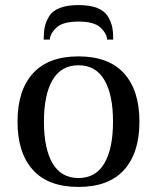

<svg xmlns="http://www.w3.org/2000/svg" viewBox="-20 -724 617 756"><path d="M187 -409Q153 -351 153 -245Q153 -139 187 -81Q221 -23 289 -23Q357 -23 391 -81Q425 -139 425 -245Q425 -351 391 -409Q357 -467 289 -467Q221 -467 187 -409ZM109.5 -55Q49 -122 49 -245Q49 -368 109.5 -435Q170 -502 289 -502Q408 -502 468.5 -435Q529 -368 529 -245Q529 -122 468.5 -55Q408 12 289 12Q170 12 109.5 -55ZM426 -568H402Q400 -593 375 -616Q350 -639 289 -639Q228 -639 203 -616Q178 -593 176 -568H152Q152 -596 156 -616.5Q160 -637 173 -659Q186 -681 215 -692.5Q244 -704 289 -704Q334 -704 363 -692.5Q392 -681 405 -659Q418 -637 422 -616.5Q426 -596 426 -568Z"/></svg>

Font: Heuristica
Style: Regular
Weight: 400
Version: Version 1.0.1 ; ttfautohint (v1.4.1)